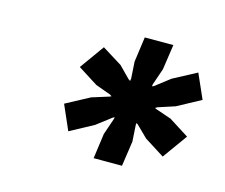

<svg xmlns="http://www.w3.org/2000/svg" viewBox="-56 -772 521 444"><g transform="rotate(15 204.0 -550.0)"><path d="M199.2 -399.9 207.5 -460 221.2 -500 221.7 -503.9 217.8 -502 182.6 -475.1 126.5 -444.8 100.6 -503.9 157.2 -534.2 197.8 -546.9 202.1 -548.8 197.8 -551.8 161.6 -564.9 113.8 -595.2 155.8 -653.8 203.6 -624 230 -597.2 234.4 -594.2 235.4 -600.1 232.9 -640.1 241.2 -700.2H309.6L300.8 -640.1L287.1 -600.1L286.6 -595.2L291 -597.2L325.7 -624L381.8 -653.8L407.7 -595.2L351.6 -564.9L311.5 -551.8L306.2 -548.8L310.1 -546.9L347.2 -534.2L395 -503.9L352.5 -444.8L304.7 -475.1L277.3 -502L273.9 -503.9L273.4 -500L275.9 -460L267.1 -399.9Z"/></g></svg>

Font: Fivo Sans
Style: Italic
Weight: 700
Designer: Alexander Slobzheninov
Foundry: Alexander Slobzheninov
Version: 1.0